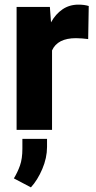

<svg xmlns="http://www.w3.org/2000/svg" viewBox="-20 -558 413 825"><path d="M361.3 -532.2 358.9 -390.1Q348.6 -391.6 333.3 -392.8Q317.9 -394 306.6 -394Q227.1 -394 203.6 -341.3V0H51.3V-528.3H194.3L199.2 -461.9Q218.8 -497.6 248.5 -517.8Q278.3 -538.1 316.9 -538.1Q342.3 -538.1 361.3 -532.2ZM182.1 38.6V73.2Q182.1 120.6 161.6 168.5Q141.1 216.3 112.8 247.1L39.6 208.5Q55.7 182.1 65.9 153.1Q76.2 124 76.2 81.1V38.6Z"/></svg>

Font: Vazirmatn UI ExtraBold
Style: Regular
Weight: 800
Designer: Saber Rastikerdar
Foundry: Saber Rastikerdar
Version: Version 33.003